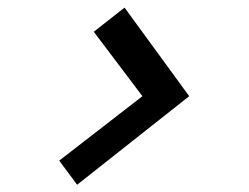

<svg xmlns="http://www.w3.org/2000/svg" viewBox="-20 -574 670 517"><path d="M187.6 -76.5 489.5 -315 315.4 -553.5 232.5 -488.5 363.5 -315 139.5 -141.5Z"/></svg>

Font: Manrope
Style: SemiBoldItalic
Weight: 600
Italic angle: -15°
Designer: Mikhail Sharanda
Foundry: Mikhail Sharanda
Version: Version 4.502;hotconv 1.0.109;makeotfexe 2.5.65596